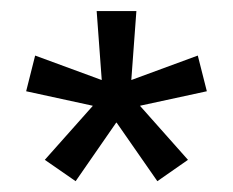

<svg xmlns="http://www.w3.org/2000/svg" viewBox="-20 -659 422 348"><path d="M190.6 -436.7 117.1 -330.6 61.2 -369.3 148 -466.9 147.9 -467.4 27.4 -493.6 43.7 -558.3 163.9 -514.1 164.4 -514.1 155.2 -639H227.2L218 -514.1L218.4 -514.1L338.5 -558.3L354.9 -493.6L234 -467.4L234 -466.9L320.7 -369.3L265.2 -330.6L191.4 -436.7Z"/></svg>

Font: Anek Devanagari Medium
Style: Regular
Weight: 500
Designer: Kailash Malviya (Devanagari) & Yesha Goshar (Latin)
Foundry: Ek Type
Version: Version 1.003